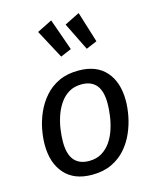

<svg xmlns="http://www.w3.org/2000/svg" viewBox="-124 -917 826 1015"><g transform="rotate(-15 289.0 -409.5)"><path d="M253.9 12.1Q155.8 12.1 103.7 -46.9Q51.6 -106 51.6 -206Q51.6 -245.1 60.1 -290.2Q68.7 -335.2 88.2 -379.2Q107.7 -423.2 139.7 -459.7Q171.8 -496.2 217.3 -517.7Q262.9 -539.1 325 -539.1Q423.1 -539.1 474.7 -480.6Q526.3 -422.1 526.3 -321Q526.3 -282.9 517.8 -237.9Q509.3 -192.9 490.2 -148.9Q471.2 -104.9 439.7 -68.4Q408.1 -31.9 362.1 -9.9Q316 12.1 253.9 12.1ZM257.1 -62.6Q297.9 -62.6 327.3 -80.6Q356.7 -98.5 376.6 -128Q396.5 -157.4 407.9 -192.9Q419.4 -228.3 424.3 -264.7Q429.3 -301.1 429.3 -331Q429.3 -399.8 402 -432.1Q374.6 -464.5 321.9 -464.5Q281 -464.5 251.6 -446.5Q222.2 -428.5 202.3 -399.1Q182.4 -369.6 170.5 -334.2Q158.6 -298.8 153.6 -262.4Q148.6 -226 148.6 -196Q148.6 -127.3 176.5 -94.9Q204.3 -62.6 257.1 -62.6ZM172.3 -791.2 254.8 -832.4 315.9 -659.1 256.5 -633.9ZM322.7 -791.3 405.1 -832.4 457.3 -664 397.9 -638.9Z"/></g></svg>

Font: Fira Sans Variable
Style: Italic
Weight: 397
Italic angle: -8°
Designer: Carrois Corporate & Edenspiekermann AG
Foundry: Carrois Corporate GbR & Edenspiekermann AG
Version: Version 4.202